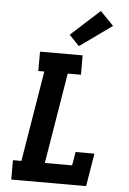

<svg xmlns="http://www.w3.org/2000/svg" viewBox="-64 -1040 728 1086"><g transform="rotate(5 300.0 -497.0)"><path d="M42 0V-110H90L175 -625H141V-735H383V-625H308L223 -110H378L391 -187H498L467 0ZM357 -785 300 -845 464 -994 540 -916Z"/></g></svg>

Font: Iosevka Slab XBdEx
Style: Italic
Weight: 800
Width: 7
Italic angle: -9°
Monospace: yes
Designer: Belleve Invis
Foundry: Belleve Invis
Version: Version 11.1.1; ttfautohint (v1.8.3)